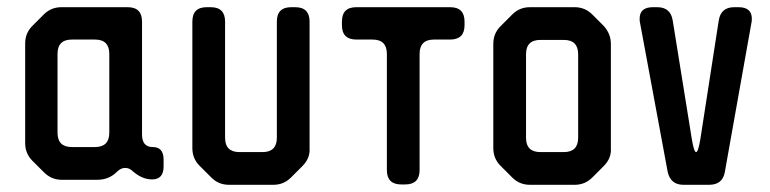

<svg xmlns="http://www.w3.org/2000/svg" viewBox="-20 -505 2141 534"><path d="M140 -136V-355Q140 -395 180 -395H244Q284 -395 284 -355V-136Q284 -96 244 -96H180Q140 -96 140 -136ZM102 -26Q123 -5 151 -5H251Q283 -5 305 -27Q316 -38 328 -38Q340 -38 349 -29Q375 -6 403 -6Q435 -6 435 -42V-61Q435 -96 405 -96Q375 -96 375 -131V-445Q375 -485 335 -485H151Q122 -485 102 -465L70 -433Q50 -413 50 -384V-107Q50 -78 70 -58Z M568 -11Q588 9 617 9H740Q769 9 789 -11L821 -43Q843 -65 841 -93V-445Q841 -485 801 -485H790Q750 -485 750 -445V-122Q750 -82 710 -82H646Q606 -82 606 -122V-445Q606 -485 566 -485H555Q515 -485 515 -445V-93Q515 -64 535 -44Z M1056 -32Q1056 8 1096 8H1107Q1147 8 1147 -32V-355Q1147 -395 1187 -395H1232Q1272 -395 1272 -435V-445Q1272 -485 1232 -485H971Q931 -485 931 -445V-435Q931 -395 971 -395H1016Q1056 -395 1056 -355Z M1405 -11Q1425 9 1454 9H1578Q1607 9 1627 -11L1659 -43Q1681 -65 1679 -93V-383Q1679 -411 1659 -433L1627 -465Q1607 -485 1578 -485H1454Q1425 -485 1405 -465L1372 -432Q1352 -412 1352 -383V-93Q1352 -64 1372 -44ZM1443 -122V-354Q1443 -394 1483 -394H1548Q1588 -394 1588 -354V-122Q1588 -82 1548 -82H1483Q1443 -82 1443 -122Z M1837 -27Q1845 9 1881 9H1952Q1990 9 1996 -27L2070 -442Q2071 -445 2071 -453Q2071 -485 2034 -485H2022Q1985 -485 1979 -448L1928 -119Q1922 -82 1916 -82Q1910 -82 1904 -119L1851 -448Q1845 -485 1808 -485H1796Q1759 -485 1759 -453Q1759 -445 1760 -442Z"/></svg>

Font: WDXL Lubrifont TC
Style: Regular
Weight: 400
Designer: [WDXL Lubrifont] Copyright 2020-2022 (c) NightFurySL2001, Skr-ZERO; [ZCOOL QingKe HuangYou] Copyright 2018-2022 (c) The 
Version: Version 2.001;hotconv 1.1.1;makeotfexe 2.6.0